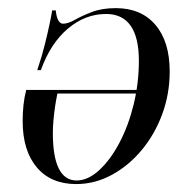

<svg xmlns="http://www.w3.org/2000/svg" viewBox="-20 -446 475 477"><path d="M169.4 11.3Q106.5 11.3 71.4 -30.2Q36.3 -71.8 36.3 -145.2Q36.3 -165.3 38.3 -184.7Q40.3 -204 45.2 -222.6H368.5L366.9 -213.7H122.6Q119.4 -198.4 116.9 -181.9Q114.5 -165.3 112.9 -148.4Q111.3 -131.5 111.3 -115.3Q111.3 -56.5 126.2 -27Q141.1 2.4 170.2 2.4Q198.4 2.4 226.2 -23Q254 -48.4 276.6 -91.1Q299.2 -133.9 312.1 -186.7Q325 -239.5 325 -295.2Q325 -353.2 304.4 -382.3Q283.9 -411.3 243.5 -411.3Q191.9 -411.3 148.8 -375Q105.6 -338.7 81.5 -271.8H72.6Q84.7 -308.1 91.5 -335.9Q98.4 -363.7 102.8 -384.7Q107.3 -405.6 109.7 -420.2H118.5Q120.2 -403.2 125 -395.2Q129.8 -387.1 136.3 -387.1Q149.2 -387.1 166.1 -396.8Q183.1 -406.5 208.1 -416.1Q233.1 -425.8 267.7 -425.8Q330.6 -425.8 366.1 -384.3Q401.6 -342.7 401.6 -268.5Q401.6 -212.9 383.1 -162.5Q364.5 -112.1 331.9 -73Q299.2 -33.9 257.3 -11.3Q215.3 11.3 169.4 11.3Z"/></svg>

Font: Playfair 144pt
Style: Italic
Weight: 400
Italic angle: -15.6°
Designer: Claus Eggers Sørensen
Foundry: Claus Eggers Sørensen
Version: Version 2.001;gftools[0.9.30]